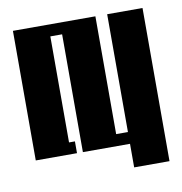

<svg xmlns="http://www.w3.org/2000/svg" viewBox="-65 -501 609 642"><g transform="rotate(-10 240.0 -180.0)"><path d="M20 -440H300V-40H340V-440H460V80H340V0H180V-400H140V-40H160V0H20Z"/></g></svg>

Font: SOV_poster
Style: Bold
Weight: 700
Version: Version 1.00